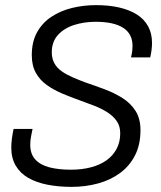

<svg xmlns="http://www.w3.org/2000/svg" viewBox="-20 -717 629 749"><path d="M259 12Q208 12 165 3.5Q122 -5 90.5 -23Q59 -41 41.5 -70.5Q24 -100 24 -142Q24 -157 26.5 -176.5Q29 -196 33 -214H107Q104 -200 101 -184Q98 -168 98 -152Q98 -116 118 -94.5Q138 -73 173.5 -64Q209 -55 256 -55Q300 -55 335.5 -64.5Q371 -74 396 -92Q421 -110 435 -136.5Q449 -163 449 -197Q449 -225 435.5 -244.5Q422 -264 399.5 -278.5Q377 -293 349 -304Q321 -315 290 -326Q256 -338 223 -352Q190 -366 163 -385Q136 -404 120 -432.5Q104 -461 104 -502Q104 -554 124.5 -591Q145 -628 180.5 -651.5Q216 -675 261 -686Q306 -697 355 -697Q404 -697 444 -688Q484 -679 513 -661Q542 -643 557.5 -615Q573 -587 573 -550Q573 -538 571.5 -524.5Q570 -511 566 -493H491Q495 -509 496 -519.5Q497 -530 497 -538Q497 -585 460.5 -608.5Q424 -632 353 -632Q308 -632 269 -619.5Q230 -607 206 -580.5Q182 -554 182 -513Q182 -488 192.5 -469.5Q203 -451 222 -438Q241 -425 265.5 -414.5Q290 -404 317 -394Q353 -382 390 -368Q427 -354 458.5 -334Q490 -314 509 -284Q528 -254 528 -209Q528 -153 507 -111.5Q486 -70 449 -42.5Q412 -15 363 -1.5Q314 12 259 12Z"/></svg>

Font: Archivo SemiCondensed Light
Style: Italic
Weight: 300
Width: 4
Italic angle: -10°
Designer: Hector Gatti
Foundry: Omnibus-Type
Version: Version 2.001